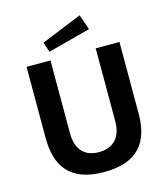

<svg xmlns="http://www.w3.org/2000/svg" viewBox="-135 -1043 1003 1156"><g transform="rotate(-15 366.5 -465.0)"><path d="M471 -940 218 -837 239 -775 504 -845ZM661 -276V-723H513V-269C513 -161 454 -114 371 -114C288 -114 231 -161 231 -269V-723H82V-280C82 -101 160 10 371 10C582 10 661 -100 661 -276Z"/></g></svg>

Font: United Sans
Style: Bold
Weight: 700
Designer: Pablo Impallari, Rodrigo Fuenzalida (Modified by Dan O. Williams)
Version: Version 1.000;PS 001.000;hotconv 1.0.88;makeotf.lib2.5.64775